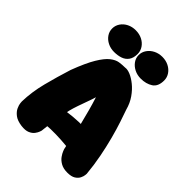

<svg xmlns="http://www.w3.org/2000/svg" viewBox="-236 -954 1080 1080"><g transform="rotate(45 304.0 -414.5)"><path d="M127 1Q90 -4 70 -19.5Q50 -35 41.5 -53.5Q33 -72 32 -85Q31 -98 31 -98Q33 -175 53.5 -255Q74 -335 100 -417Q133 -504 161 -550.5Q189 -597 214 -616.5Q239 -636 261.5 -639.5Q284 -643 307 -643Q324 -646 348 -636Q372 -626 398 -605Q424 -584 446 -552.5Q468 -521 479 -480Q489 -452 503.5 -408.5Q518 -365 532.5 -310.5Q547 -256 559 -194.5Q571 -133 577 -68Q577 -68 576 -57Q575 -46 568 -31.5Q561 -17 544 -6Q527 5 495 5Q463 5 442 -7Q421 -19 409.5 -35.5Q398 -52 393.5 -64Q389 -76 389 -76Q376 -133 369.5 -173Q363 -213 357 -235Q343 -291 332 -331.5Q321 -372 309 -409Q303 -388 292.5 -359.5Q282 -331 272 -302Q262 -273 256 -249Q249 -211 244.5 -189.5Q240 -168 237.5 -152Q235 -136 232.5 -116Q230 -96 226 -60Q226 -60 222.5 -49.5Q219 -39 209 -25.5Q199 -12 179.5 -3.5Q160 5 127 1ZM146 -87 161 -217Q208 -228 251.5 -234.5Q295 -241 341 -242.5Q387 -244 440 -239L457 -87Q422 -93 381 -97Q340 -101 297.5 -102Q255 -103 216 -99.5Q177 -96 146 -87ZM413 -661Q385 -661 362 -672.5Q339 -684 325 -703.5Q311 -723 311 -747Q311 -771 325 -791Q339 -811 362 -822.5Q385 -834 413 -834Q441 -834 464 -822.5Q487 -811 500.5 -791Q514 -771 514 -747Q514 -699 484.5 -680Q455 -661 413 -661ZM201 -661Q173 -661 150 -672.5Q127 -684 113.5 -703.5Q100 -723 100 -747Q100 -771 113.5 -791Q127 -811 150 -822.5Q173 -834 201 -834Q230 -834 253 -822.5Q276 -811 289.5 -791Q303 -771 303 -747Q303 -715 289.5 -696Q276 -677 253 -669Q230 -661 201 -661Z"/></g></svg>

Font: Sour Gummy Black
Style: Regular
Weight: 900
Version: Version 1.000